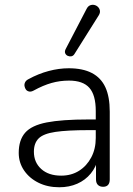

<svg xmlns="http://www.w3.org/2000/svg" viewBox="-20 -782 562 810"><path d="M230 8Q181 8 142.5 -11Q104 -30 81.5 -63Q59 -96 59 -137Q59 -191 86 -222Q113 -253 177 -265.5Q241 -278 353 -278H396V-233H354Q264 -233 213.5 -225.5Q163 -218 143 -198Q123 -178 123 -142Q123 -97 154 -69Q185 -41 238 -41Q281 -41 313.5 -61.5Q346 -82 365 -118Q384 -154 384 -200V-314Q384 -381 357 -411.5Q330 -442 271 -442Q233 -442 197.5 -432Q162 -422 122 -400Q111 -394 102.5 -396Q94 -398 89.5 -404Q85 -410 83.5 -418.5Q82 -427 86 -435Q90 -443 100 -448Q142 -471 185.5 -482.5Q229 -494 270 -494Q329 -494 367.5 -474Q406 -454 424.5 -414Q443 -374 443 -311V-25Q443 -10 436 -2Q429 6 415 6Q401 6 393 -2Q385 -10 385 -25V-117H395Q386 -78 363 -50Q340 -22 306 -7Q272 8 230 8ZM294 -554Q289 -546 281 -544.5Q273 -543 265.5 -546.5Q258 -550 255 -557.5Q252 -565 257 -575L345 -744Q351 -756 360 -759.5Q369 -763 378 -761Q387 -759 393.5 -752.5Q400 -746 401.5 -737Q403 -728 397 -718Z"/></svg>

Font: Nunito ExtraLight Light
Style: Regular
Weight: 300
Version: Version 3.602